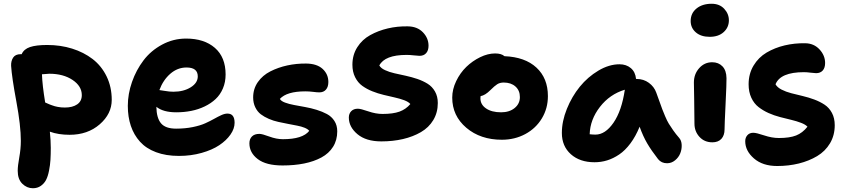

<svg xmlns="http://www.w3.org/2000/svg" viewBox="-20 -791 4498 1021"><path d="M154.8 210Q123 210 98.6 186Q74.2 162.1 74.2 117.2Q74.2 91.3 82.5 45.9Q90.8 0.5 90.8 -42Q90.8 -123 66.9 -251.5Q43 -379.9 39.1 -440.9Q38.1 -466.8 50 -484.9Q62 -502.9 89.8 -502.9H95.2Q106.9 -529.8 139.6 -540.8Q172.4 -551.8 231 -551.8Q301.8 -551.8 363.5 -532.5Q425.3 -513.2 472.4 -477.1Q519.5 -440.9 546.9 -384.8Q574.2 -328.6 574.2 -259.8Q574.2 -185.5 510.3 -129.9Q446.3 -74.2 350.1 -74.2Q290.5 -74.2 245.1 -90.8Q250 -44.4 250 -4.9Q250 31.2 248.3 59.1Q246.6 86.9 240.7 116.7Q234.9 146.5 224.9 165.8Q214.8 185.1 197 197.5Q179.2 210 154.8 210ZM242.2 -398.9Q236.8 -398.9 203.1 -396Q205.1 -337.9 220.2 -246.1Q221.7 -245.6 231.2 -241.2Q240.7 -236.8 244.1 -235.6Q247.6 -234.4 256.6 -231Q265.6 -227.5 271.5 -226.1Q277.3 -224.6 286.6 -222.7Q295.9 -220.7 305.4 -220Q314.9 -219.2 325.2 -219.2Q366.2 -219.2 390.6 -236.1Q415 -252.9 415 -285.2Q415 -333 365.7 -366Q316.4 -398.9 242.2 -398.9Z M931.6 38.1Q862.3 38.1 809.6 18.3Q756.8 -1.5 724.4 -37.6Q691.9 -73.7 675.8 -121.6Q659.7 -169.4 659.7 -228Q659.7 -291.5 681.9 -355Q704.1 -418.5 743.2 -470Q782.2 -521.5 841.8 -553.7Q901.4 -585.9 969.7 -585.9Q1065.9 -585.9 1122.8 -536.4Q1179.7 -486.8 1179.7 -395Q1179.7 -354.5 1165.5 -321Q1151.4 -287.6 1126.7 -264.4Q1102.1 -241.2 1068.6 -225.1Q1035.2 -209 997.1 -201.4Q959 -193.8 917.5 -193.8Q847.7 -193.8 811.5 -223.1Q812.5 -163.6 836.2 -135.3Q859.9 -106.9 916.5 -106.9Q964.4 -106.9 1004.9 -115.2Q1045.4 -123.5 1071.3 -135.3Q1097.2 -147 1117.9 -158.7Q1138.7 -170.4 1156.7 -178.7Q1174.8 -187 1189.5 -187Q1227.5 -187 1227.5 -138.2Q1227.5 -106.9 1205.8 -75.7Q1184.1 -44.4 1146.2 -19Q1108.4 6.3 1052 22.2Q995.6 38.1 931.6 38.1ZM971.7 -432.1Q923.8 -432.1 885.5 -398.7Q847.2 -365.2 827.6 -312Q831.5 -312 856.4 -307.6Q881.3 -303.2 901.9 -303.2Q956.5 -303.2 994.1 -326.7Q1031.7 -350.1 1031.7 -384.8Q1031.7 -432.1 971.7 -432.1Z M1482.4 88.9Q1395 88.9 1350.6 54.9Q1306.2 21 1306.2 -28.8Q1306.2 -51.8 1319.8 -65.4Q1333.5 -79.1 1359.4 -79.1Q1374 -79.1 1412.1 -64.9Q1450.2 -50.8 1484.4 -50.8Q1589.4 -50.8 1624.5 -95.2Q1617.2 -104.5 1599.9 -111.6Q1582.5 -118.7 1560.5 -122.8Q1538.6 -127 1512.2 -132.1Q1485.8 -137.2 1460 -142.8Q1434.1 -148.4 1409.7 -158.9Q1385.3 -169.4 1366.9 -183.3Q1348.6 -197.3 1337.4 -220.5Q1326.2 -243.7 1326.2 -272.9Q1326.2 -318.8 1351.3 -354.7Q1376.5 -390.6 1418 -411.6Q1459.5 -432.6 1507.8 -443.1Q1556.2 -453.6 1607.4 -453.1Q1665 -452.6 1695.6 -424.6Q1726.1 -396.5 1726.1 -355Q1726.1 -329.1 1713.4 -314.5Q1700.7 -299.8 1678.2 -299.8Q1666 -299.8 1645 -302.5Q1624 -305.2 1603.5 -305.2Q1505.4 -305.2 1468.3 -265.1Q1474.6 -253.4 1495.4 -245.6Q1516.1 -237.8 1543.5 -232.7Q1570.8 -227.5 1602.3 -221.9Q1633.8 -216.3 1663.8 -207Q1693.8 -197.8 1718.5 -184.6Q1743.2 -171.4 1758.3 -147.9Q1773.4 -124.5 1773.4 -92.8Q1773.4 -45.9 1751.2 -10.5Q1729 24.9 1689.2 46.4Q1649.4 67.9 1597.4 78.4Q1545.4 88.9 1482.4 88.9Z M2007.8 -39.1Q1926.8 -39.1 1880.9 -77.4Q1835 -115.7 1835 -166Q1835 -186.5 1847.7 -199.7Q1860.4 -212.9 1882.8 -212.9Q1897.9 -212.9 1938 -199Q1978 -185.1 2014.2 -185.1Q2070.3 -185.1 2104.5 -197.5Q2138.7 -210 2162.1 -237.8Q2152.3 -249.5 2129.4 -258.1Q2106.4 -266.6 2079.1 -272.7Q2051.8 -278.8 2020.3 -286.4Q1988.8 -293.9 1959.5 -305.7Q1930.2 -317.4 1906.5 -334.5Q1882.8 -351.6 1868.4 -380.4Q1854 -409.2 1854 -446.8Q1854 -499 1879.9 -539.8Q1905.8 -580.6 1948.5 -604.2Q1991.2 -627.9 2042.2 -639.9Q2093.3 -651.9 2147.9 -650.9Q2198.7 -650.4 2228.8 -619.4Q2258.8 -588.4 2258.8 -547.9Q2258.8 -522.5 2246.1 -508.3Q2233.4 -494.1 2210.9 -494.1Q2201.2 -494.1 2180.4 -496.6Q2159.7 -499 2142.1 -499Q2026.4 -499 1997.1 -442.9Q2005.4 -428.2 2027.6 -418Q2049.8 -407.7 2077.6 -401.4Q2105.5 -395 2137.5 -388.2Q2169.4 -381.3 2199.5 -371.1Q2229.5 -360.8 2253.9 -345.7Q2278.3 -330.6 2293.2 -304.4Q2308.1 -278.3 2308.1 -243.2Q2308.1 -192.4 2284.2 -152.6Q2260.3 -112.8 2218.3 -88.4Q2176.3 -64 2122.8 -51.5Q2069.3 -39.1 2007.8 -39.1Z M2648.9 -47.9Q2534.7 -47.9 2459.7 -111.6Q2384.8 -175.3 2384.8 -272Q2384.8 -315.9 2405.8 -359.6Q2426.8 -403.3 2459.5 -435.1Q2492.2 -466.8 2533.2 -486.8Q2574.2 -506.8 2612.8 -506.8Q2646.5 -506.8 2662.6 -492.2Q2772 -487.8 2832.8 -431.4Q2893.6 -375 2893.6 -279.8Q2893.6 -214.8 2861.6 -161.6Q2829.6 -108.4 2773.4 -78.1Q2717.3 -47.9 2648.9 -47.9ZM2534.7 -268.1Q2534.7 -234.9 2564.7 -214.4Q2594.7 -193.8 2644.5 -193.8Q2689 -193.8 2716.8 -216.6Q2744.6 -239.3 2744.6 -274.9Q2744.6 -310.1 2720.9 -331.1Q2697.3 -352.1 2658.7 -352.1Q2638.2 -352.1 2624 -343Q2609.9 -334 2587.9 -312Q2559.6 -283.7 2535.6 -279.8Q2534.7 -275.9 2534.7 -268.1Z M3141.6 71.8Q3063.5 71.8 3015.6 29.1Q2967.8 -13.7 2967.8 -84Q2967.8 -146 2994.4 -211.9Q3021 -277.8 3063.2 -329.8Q3105.5 -381.8 3162.1 -415.5Q3218.8 -449.2 3274.4 -449.2Q3310.5 -449.2 3334.7 -428.7Q3358.9 -408.2 3362.3 -371.1H3365.7Q3402.3 -371.1 3430.4 -350.6Q3458.5 -330.1 3469.7 -298.8Q3474.6 -286.1 3485.8 -254.4Q3497.1 -222.7 3501.7 -210.4Q3506.3 -198.2 3516.8 -173.3Q3527.3 -148.4 3536.4 -133.5Q3545.4 -118.7 3559.8 -98.1Q3574.2 -77.6 3591.3 -58.1Q3604 -43.9 3605 -20.5Q3606 2.9 3597.4 24.4Q3588.9 45.9 3569.8 61.5Q3550.8 77.1 3527.3 77.1Q3497.1 77.1 3479.5 55.2Q3443.8 9.3 3421.6 -28.6Q3399.4 -66.4 3381.3 -117.2Q3360.4 -65.9 3332.3 -28.3Q3304.2 9.3 3272.7 30.5Q3241.2 51.8 3208.7 61.8Q3176.3 71.8 3141.6 71.8ZM3146.5 -75.2Q3198.7 -75.2 3242.4 -138.4Q3286.1 -201.7 3302.7 -314Q3222.2 -289.6 3170.2 -222.4Q3118.2 -155.3 3115.7 -77.1Q3133.3 -75.2 3146.5 -75.2Z M3753.9 -595.2Q3707.5 -595.2 3680.2 -618.9Q3652.8 -642.6 3652.8 -679.2Q3652.8 -720.7 3683.8 -745.8Q3714.8 -771 3764.2 -771Q3806.6 -771 3831.3 -744.1Q3856 -717.3 3856 -683.1Q3856 -645.5 3828.4 -620.4Q3800.8 -595.2 3753.9 -595.2ZM3768.1 -34.2Q3726.1 -34.2 3699.5 -63.2Q3672.9 -92.3 3672.9 -133.8Q3672.9 -201.7 3671.4 -265.4Q3669.9 -329.1 3669.9 -352.1Q3669.9 -397 3698 -428.5Q3726.1 -460 3767.1 -460Q3800.8 -460 3821.8 -438.2Q3842.8 -416.5 3843.3 -375Q3843.8 -348.1 3838.4 -238Q3833 -127.9 3833 -103Q3833 -71.3 3816.2 -52.7Q3799.3 -34.2 3768.1 -34.2Z M4112.8 91.8Q4035.6 91.8 3989.3 51.5Q3942.9 11.2 3942.9 -40Q3942.9 -59.1 3954.3 -72Q3965.8 -85 3985.8 -85Q4002 -85 4043.5 -71Q4085 -57.1 4122.1 -57.1Q4179.2 -57.1 4213.4 -70.6Q4247.6 -84 4273.9 -117.2Q4263.2 -128.9 4239.5 -137.9Q4215.8 -147 4188 -153.6Q4160.2 -160.2 4128.2 -168.5Q4096.2 -176.8 4066.9 -189.9Q4037.6 -203.1 4013.7 -221.7Q3989.7 -240.2 3975.3 -271.2Q3960.9 -302.2 3960.9 -342.8Q3960.9 -398.4 3987.1 -442.1Q4013.2 -485.8 4056.6 -511.5Q4100.1 -537.1 4152.6 -549.6Q4205.1 -562 4261.7 -561Q4308.1 -560.5 4337.9 -528.3Q4367.7 -496.1 4367.7 -456.1Q4367.7 -430.2 4355 -416Q4342.3 -401.9 4319.8 -401.9Q4311.5 -401.9 4290.8 -404.5Q4270 -407.2 4254.9 -407.2Q4129.9 -407.2 4104 -342.8Q4113.3 -326.2 4136.2 -314.5Q4159.2 -302.7 4187.5 -295.4Q4215.8 -288.1 4248 -280.5Q4280.3 -272.9 4310.3 -261.7Q4340.3 -250.5 4364.7 -234.4Q4389.2 -218.3 4404.1 -190.4Q4418.9 -162.6 4418.9 -125Q4418.9 -71.3 4393.8 -29.1Q4368.7 13.2 4325.4 39.1Q4282.2 64.9 4228 78.4Q4173.8 91.8 4112.8 91.8Z"/></svg>

Font: Shantell Sans Irregular Bouncy
Style: Bold
Weight: 700
Designer: Stephen Nixon, Anya Danilova, Shantell Martin
Foundry: Arrow Type
Version: Version 1.006;[9816181b4]